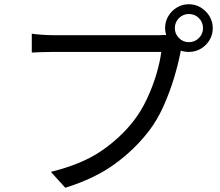

<svg xmlns="http://www.w3.org/2000/svg" viewBox="-20 -851 1040 906"><path d="M805 -718Q805 -691 824.5 -671.5Q844 -652 871 -652Q899 -652 918.5 -671.5Q938 -691 938 -718Q938 -746 918.5 -765.5Q899 -785 871 -785Q844 -785 824.5 -765.5Q805 -746 805 -718ZM759 -718Q759 -749 774 -774.5Q789 -800 814.5 -815.5Q840 -831 871 -831Q902 -831 927.5 -815.5Q953 -800 968.5 -774.5Q984 -749 984 -718Q984 -687 968.5 -661.5Q953 -636 927.5 -621Q902 -606 871 -606Q851 -606 833 -612L831 -601Q821 -549 801 -482.5Q781 -416 751.5 -350Q722 -284 682 -232Q614 -144 520 -76Q426 -8 288 35L220 -40Q366 -76 457 -138Q548 -200 610 -280Q646 -326 673 -383.5Q700 -441 717.5 -499.5Q735 -558 741 -606Q727 -606 688 -606Q649 -606 596 -606Q543 -606 485 -606Q427 -606 374.5 -606Q322 -606 283 -606Q244 -606 230 -606Q200 -606 175 -605Q150 -604 130 -603V-692Q151 -689 178 -687Q205 -685 230 -685Q244 -685 283 -685Q322 -685 375 -685Q428 -685 485 -685Q542 -685 594 -685Q646 -685 683.5 -685Q721 -685 732 -685L764 -686Q759 -703 759 -718Z"/></svg>

Font: Go Noto Kurrent-Regular
Style: Regular
Weight: 400
Designer: Monotype Design Team
Foundry: Monotype Imaging Inc.
Version: Version 2.012; ttfautohint (v1.8.4.7-5d5b)